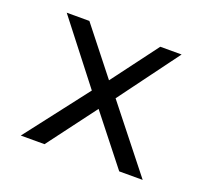

<svg xmlns="http://www.w3.org/2000/svg" viewBox="-87 -563 724 669"><g transform="rotate(20 275.0 -228.5)"><path d="M50 0 229 -232 54 -457H138L273 -286L401 -457H480L316 -235L502 0H415L273 -180L138 0Z"/></g></svg>

Font: Inconsolata SemiExpanded
Style: Regular
Weight: 400
Width: 6
Monospace: yes
Designer: Raph Levien, Cyreal, Brenton Simpson
Foundry: Raph Levien, Cyreal, Google
Version: Version 3.000; ttfautohint (v1.8.2.53-6de2)